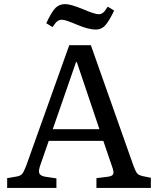

<svg xmlns="http://www.w3.org/2000/svg" viewBox="-20 -922 775 942"><path d="M450.2 -776.9Q414.1 -776.9 357.9 -800.8Q299.8 -825.2 285.2 -825.2Q271.5 -825.2 262.2 -818.6Q252.9 -812 237.8 -789.1L207 -808.1Q233.4 -864.3 252.2 -883.1Q271 -901.9 299.8 -901.9Q327.1 -901.9 389.2 -876Q445.8 -852.1 464.8 -852.1Q474.6 -852.1 482.2 -857.2Q489.7 -862.3 493.4 -867.2Q497.1 -872.1 508.8 -889.2L540 -870.1Q514.6 -817.4 496.1 -797.1Q477.5 -776.9 450.2 -776.9ZM15.1 0V-47.9L63 -56.2Q81.1 -59.6 89.1 -69.3Q97.2 -79.1 108.9 -109.9L319.8 -700.2H425.8L634.8 -108.9Q645.5 -80.6 652.6 -71.8Q659.7 -63 679.2 -58.1L720.2 -49.8V0H453.1V-47.9L511.2 -55.2Q531.7 -58.1 535.6 -68.4Q539.6 -78.6 529.8 -105L486.8 -231H219.2L176.8 -108.9Q168 -83 173.1 -71.3Q178.2 -59.6 200.2 -55.2L256.8 -46.9V0ZM238.8 -288.1H467.8L356.9 -617.2H353Z"/></svg>

Font: Literata Book
Style: Regular
Weight: 400
Designer: Latin by Veronika Burian and Jose Scaglione. Greek by Irene Vlachou. Cyrillic by Vera Evstafieva
Foundry: TypeTogether
Version: Version 2.003;PS 002.003;hotconv 1.0.88;makeotf.lib2.5.64775